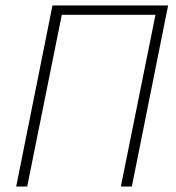

<svg xmlns="http://www.w3.org/2000/svg" viewBox="-20 -679 641 699"><path d="M39 0H79L205 -625H546L420 0H460L592 -659H171Z"/></svg>

Font: Source Sans Pro Light
Style: Italic
Weight: 300
Italic angle: -11°
Designer: Paul D. Hunt
Foundry: Adobe Systems Incorporated
Version: Version 3.006;hotconv 1.0.111;makeotfexe 2.5.65597